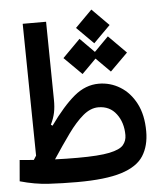

<svg xmlns="http://www.w3.org/2000/svg" viewBox="-52 -775 691 823"><g transform="rotate(-5 293.0 -363.5)"><path d="M247.1 2.9Q183.6 2.9 124.3 -0.5Q64.9 -3.9 1.5 -22L9.3 -112.8Q41 -109.9 69.8 -107.9Q75.7 -117.2 81.1 -125.5L73.2 -693.4H173.8L178.2 -358.4Q178.7 -326.7 173.6 -302.2Q168.5 -277.8 155.8 -252L162.6 -247.1Q220.2 -327.6 269.3 -368.4Q318.4 -409.2 375 -409.2Q424.8 -409.2 467 -383.3Q509.3 -357.4 534.9 -308.1Q560.5 -258.8 560.5 -188Q560.5 -125.5 533.2 -82.8Q505.9 -40 437.7 -18.6Q369.6 2.9 247.1 2.9ZM160.6 -102.5Q208.5 -100.6 257.3 -100.6Q349.6 -100.6 395 -110.1Q440.4 -119.6 455.3 -137.5Q470.2 -155.3 470.2 -179.7Q470.2 -233.9 442.1 -271.2Q414.1 -308.6 364.7 -308.6Q331.1 -308.6 298.8 -281.5Q266.6 -254.4 232.9 -207.8Q199.2 -161.1 160.6 -102.5ZM432.1 -456.5 371.1 -517.6 310.1 -456.5 234.4 -531.7 310.1 -607.9 371.1 -546.4 432.1 -607.9 507.8 -531.7ZM371.6 -583.5 299.3 -655.8 371.6 -728.5 443.8 -655.8Z"/></g></svg>

Font: CaskaydiaMono NF
Style: Regular
Weight: 400
Designer: Aaron Bell
Foundry: Saja Typeworks
Version: Version 2111.001; ttfautohint (v1.8.4);Nerd Fonts 3.1.1